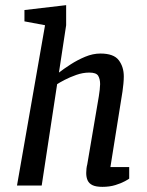

<svg xmlns="http://www.w3.org/2000/svg" viewBox="-20 -721 572 746"><path d="M378 5Q353 5 339.5 -1.5Q326 -8 320.5 -20Q315 -32 315 -49Q315 -57 316 -66Q317 -75 319 -82L364 -347Q366 -359 367.5 -372.5Q369 -386 369 -394Q369 -414 361.5 -426.5Q354 -439 327 -439Q302 -439 276.5 -430Q251 -421 231 -410.5Q211 -400 202 -394L142 0H46L155 -623L75 -638V-682L237 -701V-623L209 -439Q227 -453 254 -470.5Q281 -488 311 -500.5Q341 -513 370 -513Q422 -513 441.5 -487Q461 -461 461 -424Q461 -411 459.5 -395.5Q458 -380 456 -366Q454 -352 452 -341L409 -72H482V-27Q480 -25 465.5 -17Q451 -9 428.5 -2Q406 5 378 5Z"/></svg>

Font: Faustina Light Medium
Style: Italic
Weight: 500
Italic angle: -8°
Version: Version 1.200